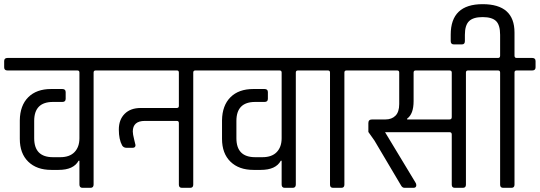

<svg xmlns="http://www.w3.org/2000/svg" viewBox="-39 -901 2589 921"><path d="M410 -553V-16Q410 0 395 0H357Q342 0 342 -16V-130H338Q314 -86 242 -86H207Q137 -86 96.5 -125.5Q56 -165 56 -235V-324Q57 -395 96.5 -434.5Q136 -474 206 -474H260Q276 -474 276 -459V-427Q276 -412 260 -412H215Q125 -412 125 -321V-238Q125 -147 215 -147H250Q295 -147 318.5 -171.5Q342 -196 342 -238V-553Q342 -563 332 -563H-3Q-19 -563 -19 -578V-608Q-19 -623 -3 -623H495Q511 -623 511 -608V-578Q511 -563 495 -563H420Q410 -563 410 -553Z M810 -563H489Q473 -563 473 -578V-608Q473 -623 489 -623H973Q989 -623 989 -608V-578Q989 -563 973 -563H898Q888 -563 888 -553V-15Q888 0 873 0H834Q819 0 819 -15V-311Q819 -321 809 -321H656Q598 -321 598 -270Q598 -258 604.5 -232Q611 -206 611 -205Q611 -192 597 -192H568Q554 -192 547 -203Q531 -232 531 -279.5Q531 -327 559 -355Q587 -383 636 -383H809Q819 -383 819 -393V-553Q819 -563 810 -563Z M1380 -553V-16Q1380 0 1365 0H1327Q1312 0 1312 -16V-130H1308Q1284 -86 1212 -86H1177Q1107 -86 1066.5 -125.5Q1026 -165 1026 -235V-324Q1027 -395 1066.5 -434.5Q1106 -474 1176 -474H1230Q1246 -474 1246 -459V-427Q1246 -412 1230 -412H1185Q1095 -412 1095 -321V-238Q1095 -147 1185 -147H1220Q1265 -147 1288.5 -171.5Q1312 -196 1312 -238V-553Q1312 -563 1302 -563H967Q951 -563 951 -578V-608Q951 -623 967 -623H1465Q1481 -623 1481 -608V-578Q1481 -563 1465 -563H1390Q1380 -563 1380 -553Z M1598 0H1559Q1544 0 1544 -15V-553Q1544 -563 1534 -563H1459Q1444 -563 1444 -578V-608Q1444 -623 1459 -623H1698Q1714 -623 1714 -608V-578Q1714 -563 1698 -563H1623Q1613 -563 1613 -553V-15Q1613 0 1598 0Z M1914 -328H2117Q2128 -328 2128 -339V-553Q2128 -563 2117 -563H1955Q1945 -563 1945 -553V-416Q1945 -354 1914 -332ZM1958 -13Q1958 0 1944 0H1902Q1891 0 1885 -11L1757 -227L1728 -268V-311Q1728 -328 1746 -328H1810Q1840 -328 1858 -346Q1876 -364 1876 -402V-553Q1876 -563 1866 -563H1692Q1676 -563 1676 -579V-608Q1676 -623 1692 -623H2282Q2297 -623 2297 -608V-578Q2297 -563 2282 -563H2206Q2196 -563 2196 -553V-15Q2196 0 2181 0H2143Q2128 0 2128 -15V-256Q2128 -267 2117 -267H1808L1953 -27Q1958 -20 1958 -13Z M2439 -623H2514Q2530 -623 2530 -608V-578Q2530 -563 2514 -563H2439Q2429 -563 2429 -553V-15Q2429 0 2414 0H2375Q2360 0 2360 -15V-553Q2360 -563 2350 -563H2275Q2260 -563 2260 -578V-608Q2260 -623 2275 -623H2350Q2360 -623 2360 -634V-734Q2360 -781 2340.5 -800Q2321 -819 2276 -819Q2231 -819 2211 -799.5Q2191 -780 2191 -734V-704Q2191 -688 2177 -688H2138Q2123 -688 2123 -704V-735Q2123 -881 2276 -881Q2429 -881 2429 -745V-634Q2429 -623 2439 -623Z"/></svg>

Font: Rajdhani Medium
Style: Regular
Weight: 500
Designer: Satya Rajpurohit, Jyotish Sonowal
Foundry: Indian Type Foundry
Version: Version 1.201 February 1, 2022